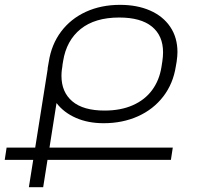

<svg xmlns="http://www.w3.org/2000/svg" viewBox="-29 -780 829 800"><path d="M710.4 -563Q710.4 -546.9 707 -522.9L703.6 -503.4Q692.4 -431.2 651.1 -377.7Q609.9 -324.2 545.7 -295.4Q481.4 -266.6 402.8 -266.6Q337.9 -266.6 287.4 -288.8Q236.8 -311 206.5 -350.6L177.2 -165H690.9L683.1 -113.8H168.9L150.9 0H91.3L109.4 -113.8H-9.3L-1.5 -165H117.7L169.4 -490.7Q169.4 -495.1 169.9 -498Q170.4 -501 170.9 -503.4L174.3 -522.9Q185.5 -595.2 225.8 -648.7Q266.1 -702.1 329.3 -731Q392.6 -759.8 471.2 -759.8Q542.5 -759.8 596.4 -736.1Q650.4 -712.4 680.4 -668Q710.4 -623.5 710.4 -563ZM650.4 -562Q650.4 -631.3 604 -669.2Q557.6 -707 467.8 -707Q366.7 -707 307.1 -659.2Q247.6 -611.3 233.9 -524.9L231 -507.3H231.4L228.5 -487.8Q227.1 -475.6 227.1 -463.9Q227.1 -396 272.5 -357.7Q317.9 -319.3 406.7 -319.3Q474.1 -319.3 524.4 -341.6Q574.7 -363.8 604.7 -404.5Q634.8 -445.3 643.6 -500L647.5 -524.9Q650.4 -544.9 650.4 -562Z"/></svg>

Font: Mardoto Light
Style: Italic
Weight: 300
Italic angle: -12°
Designer: Christian Robertson, Vahan Hovhannisyan
Foundry: Google
Version: Version 1.000